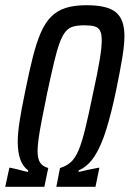

<svg xmlns="http://www.w3.org/2000/svg" viewBox="-27 -716 497 736"><path d="M-7 0 9 -73H12Q18 -72 24 -70.5Q30 -69 37 -67.5Q44 -66 51 -64Q58 -62 65.5 -60Q73 -58 80 -57L81 -63Q61 -77 51 -104.5Q41 -132 41 -173Q41 -205 48 -250.5Q55 -296 70 -368Q85 -443 99 -498Q113 -553 129.5 -591Q146 -629 169 -652Q192 -675 224.5 -685.5Q257 -696 304 -696Q344 -696 372 -689.5Q400 -683 417 -669Q434 -655 442 -632.5Q450 -610 450 -578Q450 -545 442 -496Q434 -447 418 -369Q400 -283 380.5 -220Q361 -157 336 -118Q311 -79 275 -63L274 -57Q281 -58 289 -60Q297 -62 305.5 -64Q314 -66 322 -67.5Q330 -69 337.5 -70.5Q345 -72 351 -73H354L339 0H189L203 -72Q227 -79 244 -94Q261 -109 274 -139.5Q287 -170 300 -223.5Q313 -277 330 -360Q347 -437 355 -485.5Q363 -534 363 -561Q363 -586 356.5 -598.5Q350 -611 335 -615Q320 -619 296 -619Q272 -619 254.5 -614.5Q237 -610 224.5 -595Q212 -580 201.5 -551.5Q191 -523 180 -476.5Q169 -430 154 -360Q142 -301 133.5 -257.5Q125 -214 121 -185Q117 -156 117 -137Q117 -108 126.5 -93Q136 -78 158 -72L143 0Z"/></svg>

Font: Saira ExtraCondensed Medium
Style: Italic
Weight: 500
Width: 2
Italic angle: -12°
Designer: Hector Gatti with collaboration of the Omnibus-Type team
Foundry: Omnibus-Type
Version: Version 1.101